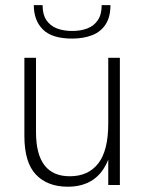

<svg xmlns="http://www.w3.org/2000/svg" viewBox="-20 -717 566 744"><path d="M242.5 6.5Q164 6.5 119.2 -40.5Q74.5 -87.5 74.5 -190V-493H119.5V-205.5Q119.5 -33.5 251 -34Q322 -34 360.8 -83.8Q399.5 -133.5 399.5 -238.5V-493H444.5V0H399.5V-98.5Q358 6.5 242.5 6.5ZM259.5 -567.5Q181.5 -567.5 146.2 -602.8Q111 -638 111 -697H145Q145 -661 159.8 -639Q174.5 -617 200.2 -607Q226 -597 259.5 -597Q293 -597 318.8 -607Q344.5 -617 359.2 -639Q374 -661 374 -697H408Q408 -651.5 389.5 -622.8Q371 -594 337.5 -580.8Q304 -567.5 259.5 -567.5Z"/></svg>

Font: Acari Sans Neue Light
Style: Regular
Weight: 300
Designer: Alfredo Marco Pradil (font), Cristiano Sobral (main changes)
Foundry: Hanken Design Co. (font), Cristiano Sobral (main changes)
Version: Version 2.459;March 19, 2022;FontCreator 14.0.0.2808 64-bit;